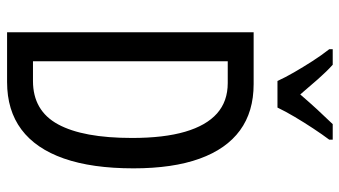

<svg xmlns="http://www.w3.org/2000/svg" viewBox="-234 -750 983 556"><g transform="rotate(90 258.0 -471.5)"><path d="M467 -366Q467 -246 438.5 -164.5Q410 -83 354.5 -41.5Q299 0 217 0H73V-714H223Q303 -714 357 -674.5Q411 -635 439 -557.5Q467 -480 467 -366ZM379 -362Q379 -454 361 -515.5Q343 -577 308 -608Q273 -639 220 -639H157V-75H214Q300 -75 339.5 -147.5Q379 -220 379 -362ZM214 -783Q204 -805 189 -831Q174 -857 157 -883.5Q140 -910 122 -933V-943H167Q186 -926 208.5 -900.5Q231 -875 253 -849Q279 -879 296.5 -898Q314 -917 339 -943H384V-933Q369 -913 351.5 -886.5Q334 -860 318 -833Q302 -806 291 -783Z"/></g></svg>

Font: Noto Sans Devanagari ExtraCondensed
Style: Regular
Weight: 400
Width: 2
Designer: Jelle Bosma - Monotype Design Team
Foundry: Monotype Imaging Inc.
Version: Version 2.006